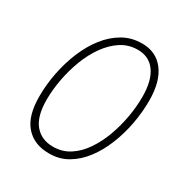

<svg xmlns="http://www.w3.org/2000/svg" viewBox="-169 -849 938 984"><g transform="rotate(30 300.0 -356.5)"><path d="M256 7Q169 7 119 -49.5Q69 -106 69 -222Q69 -292 83 -363Q97 -434 123.5 -498Q150 -562 189 -612Q228 -662 278.5 -691Q329 -720 391 -720Q474 -720 521 -658.5Q568 -597 568 -484Q568 -415 555 -345.5Q542 -276 516.5 -212.5Q491 -149 453.5 -99.5Q416 -50 366.5 -21Q317 8 256 7ZM258 -33Q312 -33 355 -60.5Q398 -88 430.5 -135.5Q463 -183 484.5 -241.5Q506 -300 517 -362.5Q528 -425 528 -483Q528 -579 491.5 -630Q455 -681 388 -681Q334 -681 290.5 -653Q247 -625 213 -577.5Q179 -530 156.5 -471Q134 -412 122 -348.5Q110 -285 110 -226Q110 -128 149.5 -80.5Q189 -33 258 -33Z"/></g></svg>

Font: Livvic ExtraLight
Style: Italic
Weight: 275
Italic angle: -10°
Designer: Jacques Le Bailly, Baron von Fonthausen
Version: Version 1.001; ttfautohint (v1.8.2)